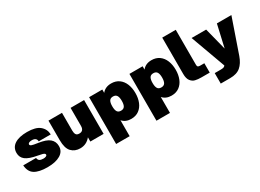

<svg xmlns="http://www.w3.org/2000/svg" viewBox="-29 -1538 3469 2557"><g transform="rotate(-30 1705.5 -260.0)"><path d="M9 -172H206Q211 -139 231.5 -127Q252 -115 290 -115Q311 -115 328 -122.5Q345 -130 345 -143Q345 -153 338 -160Q331 -167 309.5 -173.5Q288 -180 242 -188Q117 -210 65.5 -250.5Q14 -291 14 -359Q14 -443 82 -487.5Q150 -532 274 -532Q405 -532 467 -481Q529 -430 533 -346H348Q346 -405 274 -405Q246 -405 230.5 -396.5Q215 -388 215 -374Q215 -359 237.5 -350Q260 -341 327 -332Q449 -315 499.5 -271.5Q550 -228 550 -157Q550 -75 477 -31.5Q404 12 279 12Q150 12 83 -29.5Q16 -71 9 -172Z M869 -165Q938 -165 938 -244V-520H1146V0H942V-65Q879 12 783 12Q700 12 649 -41.5Q598 -95 598 -219V-520H806V-246Q806 -209 819 -187Q832 -165 869 -165Z M1426 -520V-469Q1476 -532 1567 -532Q1637 -532 1686 -496.5Q1735 -461 1760 -399.5Q1785 -338 1785 -260Q1785 -182 1760 -120.5Q1735 -59 1686 -23.5Q1637 12 1567 12Q1480 12 1431 -45V200H1223V-520ZM1502 -151Q1542 -151 1559 -178Q1576 -205 1576 -260Q1576 -315 1559 -342Q1542 -369 1502 -369Q1462 -369 1445.5 -342Q1429 -315 1429 -260Q1429 -205 1445.5 -178Q1462 -151 1502 -151Z M2046 -520V-469Q2096 -532 2187 -532Q2257 -532 2306 -496.5Q2355 -461 2380 -399.5Q2405 -338 2405 -260Q2405 -182 2380 -120.5Q2355 -59 2306 -23.5Q2257 12 2187 12Q2100 12 2051 -45V200H1843V-520ZM2122 -151Q2162 -151 2179 -178Q2196 -205 2196 -260Q2196 -315 2179 -342Q2162 -369 2122 -369Q2082 -369 2065.5 -342Q2049 -315 2049 -260Q2049 -205 2065.5 -178Q2082 -151 2122 -151Z M2671 -720V-181Q2671 -161 2679.5 -152.5Q2688 -144 2712 -144H2778V0H2650Q2596 0 2557 -9.5Q2518 -19 2490.5 -54.5Q2463 -90 2463 -161V-720Z M2832 39H2924Q2954 39 2969 34Q2984 29 2994 15L2799 -520H3023L3110 -178L3188 -520H3411L3229 6Q3195 102 3137 151Q3079 200 2977 200H2832Z"/></g></svg>

Font: Aspekta 1000
Style: Regular
Weight: 1000
Designer: Ivo Dolenc
Version: Version 2.000